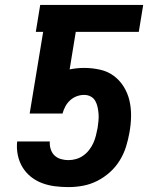

<svg xmlns="http://www.w3.org/2000/svg" viewBox="-20 -755 640 783"><path d="M259 8Q231 8 203.5 4.5Q176 1 151 -8.5Q126 -18 105.5 -34.5Q85 -51 71.5 -73.5Q58 -96 52.5 -123Q47 -150 50 -178H51H183V-170Q183 -156 188.5 -142Q194 -128 204.5 -119Q215 -110 229.5 -106Q244 -102 259 -102Q275 -102 290.5 -106.5Q306 -111 319.5 -120.5Q333 -130 343.5 -143.5Q354 -157 360.5 -171.5Q367 -186 371 -201.5Q375 -217 378 -233Q380 -247 381.5 -261.5Q383 -276 382 -290Q381 -304 378 -318Q375 -332 368.5 -343.5Q362 -355 350 -361.5Q338 -368 323 -368Q308 -368 293 -362.5Q278 -357 266 -346Q254 -335 246.5 -321Q239 -307 235 -292H101L156 -625H126L144 -735H564L546 -625H289L264 -472Q279 -475 293.5 -476.5Q308 -478 323 -478Q356 -478 387.5 -471Q419 -464 443.5 -446Q468 -428 484.5 -401.5Q501 -375 508 -344.5Q515 -314 514.5 -281Q514 -248 508 -215Q503 -186 494 -157Q485 -128 468.5 -101Q452 -74 428 -52.5Q404 -31 376 -17Q348 -3 318.5 2.5Q289 8 259 8Z"/></svg>

Font: Iosevka Curly XBdEx
Style: Italic
Weight: 800
Width: 7
Italic angle: -9°
Monospace: yes
Designer: Belleve Invis
Foundry: Belleve Invis
Version: Version 11.1.0; ttfautohint (v1.8.3)